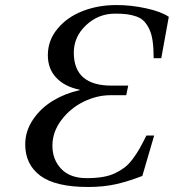

<svg xmlns="http://www.w3.org/2000/svg" viewBox="-20 -727 690 762"><path d="M80.1 -153.8Q80.1 -206.5 110.8 -252.2Q141.6 -297.9 189.9 -327.1Q238.3 -356.4 295.9 -369.1V-371.1Q237.3 -382.8 203.6 -418.2Q169.9 -453.6 169.9 -507.8Q169.9 -566.9 208.3 -613Q246.6 -659.2 308.1 -683.1Q369.6 -707 441.9 -707Q501.5 -707 560.8 -693.8Q620.1 -680.7 649.9 -660.2L620.1 -496.1H589.8Q589.8 -534.7 585.9 -563Q582 -591.3 572.8 -610.8Q563.5 -630.4 551.8 -642.6Q540 -654.8 521.7 -661.4Q503.4 -668 484.1 -670.4Q464.8 -672.9 437 -672.9Q370.6 -672.9 321.8 -627.2Q272.9 -581.5 272.9 -518.1Q272.9 -387.2 422.9 -387.2H488.8L481 -349.1H418Q364.3 -349.1 311.5 -323.2Q258.8 -297.4 223.4 -250.2Q188 -203.1 188 -148.9Q188 -93.8 222.9 -56.9Q257.8 -20 324.2 -20Q359.4 -20 387.5 -24.7Q415.5 -29.3 437.5 -40Q459.5 -50.8 475.6 -63.2Q491.7 -75.7 507.6 -97.2Q523.4 -118.7 534.4 -138.2Q545.4 -157.7 561 -189H591.8L544.9 -28.8Q491.2 -7.8 441.4 3.7Q391.6 15.1 330.1 15.1Q200.2 15.1 140.1 -29.5Q80.1 -74.2 80.1 -153.8Z"/></svg>

Font: Linguistics Pro
Style: Italic
Weight: 400
Italic angle: -12°
Designer: Stefan Peev, Context Ltd
Foundry: Stefan Peev, Context Ltd
Version: Version 001.000